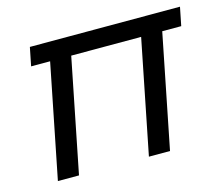

<svg xmlns="http://www.w3.org/2000/svg" viewBox="-78 -602 813 703"><g transform="rotate(-15 328.5 -250.5)"><path d="M88 -501H657L643 -431H571L485 0H405L491 -431H226L140 0H60L146 -431H74Z"/></g></svg>

Font: Albert Sans
Style: Italic
Weight: 400
Italic angle: -11.25°
Designer: Andreas Rasmussen
Foundry: a.Foundry
Version: Version 1.025